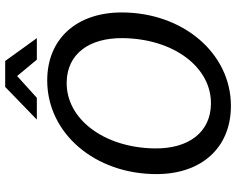

<svg xmlns="http://www.w3.org/2000/svg" viewBox="-105 -791 910 740"><g transform="rotate(-90 350.0 -421.0)"><path d="M312 14C515 14 672 -171 672 -407C672 -580 571 -694 410 -694C206 -694 49 -510 49 -273C49 -100 150 14 312 14ZM318 -63C211 -65 146 -148 148 -281C151 -476 262 -622 404 -619C511 -617 575 -534 573 -401C570 -204 459 -60 318 -63ZM259 -734H343L427 -810L490 -734H573L485 -856H385Z"/></g></svg>

Font: Ronzino Oblique
Style: Italic
Weight: 400
Italic angle: -8°
Designer: Nunzio Mazzaferro
Foundry: Collletttivo
Version: Version 1.000;Glyphs 3.3 (3337)